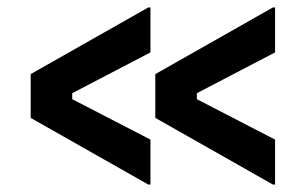

<svg xmlns="http://www.w3.org/2000/svg" viewBox="-20 -505 820 513"><path d="M62 -307V-190L376 -12H382V-132L173 -240V-256L382 -365V-485H376ZM395 -307V-190L709 -12H715V-132L506 -240V-256L715 -365V-485H709Z"/></svg>

Font: Space Text SemiBold
Style: Regular
Weight: 600
Designer: Florian Karsten (Space Text), Colophon Foundry (Space Mono)
Foundry: Florian Karsten
Version: Version 1.003;PS 001.003;hotconv 1.0.88;makeotf.lib2.5.64775